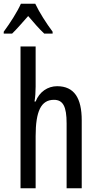

<svg xmlns="http://www.w3.org/2000/svg" viewBox="-45 -1009 521 1029"><path d="M144 -989H67C48 -946 11 -888 -25 -839V-829H20C44 -852 75 -888 106 -923C136 -888 164 -855 192 -829H237V-839C204 -883 165 -944 144 -989ZM146 -760H65V0H146V-279C146 -413 175 -474 244 -474C293 -474 312 -438 312 -348V0H393V-364C393 -483 353 -547 261 -547C211 -547 166 -517 146 -465H140C144 -489 146 -516 146 -545Z"/></svg>

Font: Noto Sans UI Condensed
Style: Regular
Weight: 400
Width: 3
Designer: Monotype Design Team
Foundry: Monotype Imaging Inc.
Version: Version 1.901